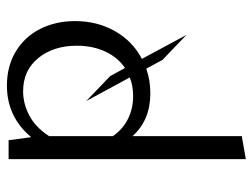

<svg xmlns="http://www.w3.org/2000/svg" viewBox="-110 -350 748 569"><g transform="rotate(-90 264.5 -65.0)"><path d="M146 -47V277L78 289V-414H134L143 -347Q203 -419 296 -419Q353 -419 396.5 -393Q440 -367 463.5 -321Q487 -275 487 -217Q487 -151 457 -98.5Q427 -46 375 -19L446 113L372 42L346 -6Q312 6 273 6Q193 6 146 -47ZM265 -45Q296 -45 320 -55L250 -184L324 -113L348 -69Q379 -90 396.5 -127Q414 -164 414 -212Q414 -281 377.5 -326Q341 -371 279 -371Q242 -371 207 -352.5Q172 -334 146 -294V-105Q167 -75 197.5 -60Q228 -45 265 -45Z"/></g></svg>

Font: QiushuiShotai Bright
Style: Regular
Weight: 400
Designer: Christian Thalmann (Catharsis Fonts)
Version: Version 1.250;